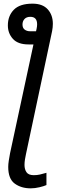

<svg xmlns="http://www.w3.org/2000/svg" viewBox="-20 -790 333 1050"><path d="M148 240Q96 240 60.5 214Q25 188 25 123Q25 108 28 88.5Q31 69 35 48L163 -547H136Q78 -547 50.5 -577.5Q23 -608 23 -651Q23 -703 55.5 -736.5Q88 -770 158 -770Q213 -770 241 -739Q269 -708 269 -660Q269 -650 268 -640.5Q267 -631 265 -620L122 53Q119 66 116.5 82Q114 98 114 112Q114 136 125 152Q136 168 165 168Q182 168 198 164.5Q214 161 234 155V222Q221 228 196 234Q171 240 148 240ZM145 -619H177L180 -632Q183 -646 183 -657Q183 -698 146 -698Q125 -698 114 -686Q103 -674 103 -656Q103 -637 115 -628Q127 -619 145 -619Z"/></svg>

Font: Noto Sans
Style: Italic
Weight: 400
Italic angle: -12°
Designer: Monotype Design Team
Foundry: Monotype Imaging Inc.
Version: Version 2.013; ttfautohint (v1.8.4.7-5d5b)